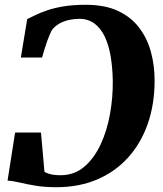

<svg xmlns="http://www.w3.org/2000/svg" viewBox="-20 -772 682 801"><path d="M338 -752Q418.5 -752 473.2 -726Q528 -700 561.5 -655.2Q595 -610.5 610 -554Q625 -497.5 625 -436.5Q625 -338 596.8 -256.5Q568.5 -175 514.8 -115.2Q461 -55.5 385.2 -23.2Q309.5 9 215 9Q167 9 129 2.8Q91 -3.5 62 -10.5Q33 -17.5 11.5 -18.5L43 -219H151L165.5 -55Q173.5 -50.5 183.5 -47.2Q193.5 -44 206 -42.5Q218.5 -41 232.5 -41Q289.5 -41 331 -76Q372.5 -111 399.5 -168.8Q426.5 -226.5 439 -296.8Q451.5 -367 450.5 -436.5Q449.5 -489.5 441.8 -536.2Q434 -583 417.5 -618.2Q401 -653.5 374.5 -673.5Q348 -693.5 310 -693.5Q295 -693.5 274.5 -690Q254 -686.5 234 -677Q214 -667.5 199 -650Q193.5 -642 187.5 -627.8Q181.5 -613.5 175.5 -596.8Q169.5 -580 164.5 -563Q159.5 -546 155.5 -532H67L93.5 -692.5Q108.5 -699.5 128.8 -709.5Q149 -719.5 177.8 -729.2Q206.5 -739 245.8 -745.5Q285 -752 338 -752Z"/></svg>

Font: Merriweather 60pt ExtraBold
Style: Italic
Weight: 800
Italic angle: -7.8°
Version: Version 2.101